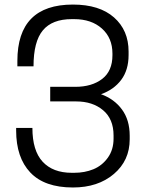

<svg xmlns="http://www.w3.org/2000/svg" viewBox="-20 -811 640 842"><path d="M122.1 -250Q122.1 -150.4 167 -101.8Q211.9 -53.2 294.9 -53.2H305.2Q351.6 -53.2 389.6 -68.8Q427.7 -84.5 452.9 -119.4Q478 -154.3 478 -203.1V-216.8Q478 -289.1 432.1 -327.6Q386.2 -366.2 314 -366.2H200.2V-430.2H310.1Q382.8 -430.2 428 -464.8Q473.1 -499.5 473.1 -568.8V-576.2Q473.1 -644.5 427 -685.8Q380.9 -727.1 305.2 -727.1H294.9Q209 -727.1 168 -678Q127 -628.9 127 -520H56.2V-543.9Q56.2 -791 299.8 -791Q416 -791 480 -734.6Q543.9 -678.2 543.9 -585V-569.8Q543.9 -503.9 511.5 -460.7Q479 -417.5 422.9 -397.9Q481 -377 514.9 -330.8Q548.8 -284.7 548.8 -215.8V-200.2Q548.8 -106.9 479.2 -47.9Q409.7 11.2 299.8 11.2Q175.3 11.2 113 -54.4Q50.8 -120.1 50.8 -238.8V-250Z"/></svg>

Font: Cooper Hewitt
Style: Book
Weight: 705
Designer: Village Type and Design LLC
Foundry: Cooper Hewitt Smithsonian Design Museum
Version: 1.000